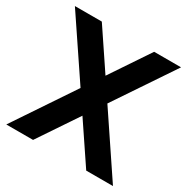

<svg xmlns="http://www.w3.org/2000/svg" viewBox="-159 -841 961 982"><g transform="rotate(30 321.0 -350.0)"><path d="M478 0 7 -700H166L636 0ZM6 0 475 -700H634L164 0Z"/></g></svg>

Font: Inclusive Sans
Style: Regular
Weight: 400
Designer: Olivia King
Foundry: Olivia King
Version: Version 2.004